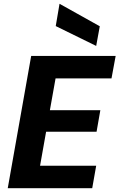

<svg xmlns="http://www.w3.org/2000/svg" viewBox="-20 -996 632 1016"><path d="M21 0 145 -700H592L570 -581H274L244 -413H511L491 -299H224L192 -119H489L468 0ZM489 -753 275 -858 295 -976 508 -857Z"/></svg>

Font: DM Sans 24pt Black
Style: Italic
Weight: 900
Italic angle: -10°
Designer: Colophon Foundry, Jonny Pinhorn
Foundry: Colophon Foundry
Version: Version 4.004;gftools[0.9.30]